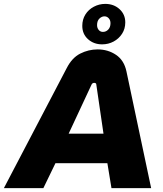

<svg xmlns="http://www.w3.org/2000/svg" viewBox="-61 -967 837 987"><path d="M-41 0 282 -617Q309 -670 351.5 -691.5Q394 -713 441 -713Q494 -713 535.5 -685Q577 -657 589 -600L716 0H512L491 -128H224L162 0ZM292 -280H471L434 -533Q434 -537 431 -539Q428 -541 423 -541Q419 -541 415.5 -539Q412 -537 410 -533ZM464 -739Q421 -739 391.5 -765.5Q362 -792 362 -834Q362 -867 378 -892.5Q394 -918 421.5 -932.5Q449 -947 480 -947Q524 -947 553.5 -920Q583 -893 583 -852Q583 -819 566.5 -793.5Q550 -768 523 -753.5Q496 -739 464 -739ZM468 -803Q484 -803 495.5 -815Q507 -827 507 -848Q507 -863 498 -873Q489 -883 476 -883Q462 -883 450 -871.5Q438 -860 438 -838Q438 -823 446.5 -813Q455 -803 468 -803Z"/></svg>

Font: MuseoModerno ExtraBold
Style: Italic
Weight: 800
Italic angle: -9°
Designer: Pablo Cosgaya, Héctor Gatti, Marcela Romero, and the Authors of The MuseoModerno Project.
Foundry: Omnibus-Type Team
Version: Version 1.003